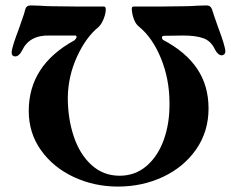

<svg xmlns="http://www.w3.org/2000/svg" viewBox="-20 -674 851 708"><path d="M762 -639Q765 -628 783 -577Q811 -503 811 -484Q811 -478 807 -474Q803 -470 798 -470Q784 -470 773 -491Q758 -523 730 -533Q702 -543 656 -543L585 -542Q581 -542 579 -540Q577 -538 577 -536Q577 -531 581 -527Q665 -483 707 -420.5Q749 -358 749 -274Q749 -189 703.5 -123.5Q658 -58 581.5 -22Q505 14 415 14Q328 14 252.5 -21Q177 -56 131.5 -119.5Q86 -183 86 -265Q86 -433 254 -525Q260 -530 262 -535.5Q264 -541 258 -543H162Q88 -545 61 -487Q50 -466 36 -466Q30 -466 26.5 -469.5Q23 -473 23 -480Q23 -491 31 -515.5Q39 -540 49 -566Q53 -579 61.5 -602Q70 -625 73 -639Q77 -654 93 -654L127 -653Q153 -651 174 -651L258 -650H363Q370 -650 370 -639Q370 -624 362 -604Q354 -584 343 -574Q297 -537 264 -465Q231 -393 230 -314Q230 -237 252 -171Q274 -105 317.5 -65.5Q361 -26 421 -26Q479 -26 521 -62.5Q563 -99 584.5 -160Q606 -221 605 -294Q605 -382 573.5 -459Q542 -536 491 -577Q480 -586 473.5 -604Q467 -622 466 -639V-642Q466 -650 473 -650H580L658 -651Q680 -651 708 -653L742 -654Q757 -654 762 -639Z"/></svg>

Font: EB Garamond SemiBold
Style: Regular
Weight: 600
Designer: Georg Duffner and Octavio Pardo
Foundry: Georg Duffner
Version: Version 1.000